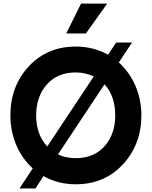

<svg xmlns="http://www.w3.org/2000/svg" viewBox="-20 -1020 847 1073"><path d="M460 -833H350.1L433.1 -1000H579.1ZM644 -670.9Q704.1 -616.7 737.1 -539.8Q770 -462.9 770 -375Q770 -212.9 667 -101.6Q564 9.8 403.8 9.8Q302.7 9.8 223.1 -36.1L178.2 33.2H88.9L163.1 -79.1Q104 -132.3 71 -209.2Q38.1 -286.1 38.1 -375Q38.1 -538.1 140.6 -648.9Q243.2 -759.8 403.8 -759.8Q502 -759.8 584 -713.9L628.9 -782.2H717.8ZM182.1 -375Q182.1 -268.1 244.1 -201.2L503.9 -592.8Q458 -614.7 403.8 -615.2Q300.8 -615.2 241.5 -547.6Q182.1 -480 182.1 -375ZM403.8 -136.2Q505.9 -136.2 564.9 -203.6Q624 -271 624 -375Q624 -482.9 564 -548.8L304.2 -157.2Q345.7 -136.2 403.8 -136.2Z"/></svg>

Font: Oakes Grotesk
Style: Bold
Weight: 700
Designer: Samuel Oakes
Foundry: Samuel Oakes
Version: Version 1.0 | wf-rip DC20170320